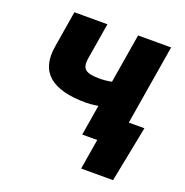

<svg xmlns="http://www.w3.org/2000/svg" viewBox="-126 -656 894 928"><g transform="rotate(20 321.0 -192.5)"><path d="M301.3 -150.9Q169.4 -150.9 110.8 -201.4Q52.2 -252 69.8 -355.5L100.6 -542.5H270.5L239.7 -356.4Q232.4 -314 251 -298.3Q269.5 -282.7 323.2 -282.7Q355.5 -282.7 390.6 -289.8Q425.8 -296.9 469.2 -311L447.8 -179.2Q433.1 -172.9 407 -166Q380.9 -159.2 352.5 -155Q324.2 -150.9 301.3 -150.9ZM338.4 0 428.2 -542.5H598.1L508.3 0ZM389.6 156.2 415.5 0H371.1L393.1 -131.3H610.4L553.7 156.2Z"/></g></svg>

Font: Inter 16pt ExtraBold
Style: Italic
Weight: 800
Italic angle: -9.3988°
Version: Version 4.001;git-66647c0bb